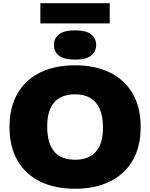

<svg xmlns="http://www.w3.org/2000/svg" viewBox="-20 -1152 924 1182"><path d="M442 10Q318 10 227.5 -34.2Q137 -78.5 87.8 -163.5Q38.5 -248.5 38.5 -370Q38.5 -491.5 87.8 -576.5Q137 -661.5 227.5 -705.8Q318 -750 442 -750Q566.5 -750 657 -705.2Q747.5 -660.5 796.8 -575.8Q846 -491 846 -370Q846 -249 796.8 -164.2Q747.5 -79.5 656.8 -34.8Q566 10 442 10ZM442 -168.5Q498 -168.5 536.2 -190.2Q574.5 -212 594.2 -256Q614 -300 614 -366Q614 -436 593.8 -481.5Q573.5 -527 535 -549.2Q496.5 -571.5 442 -571.5Q387.5 -571.5 349 -550.2Q310.5 -529 290.5 -485Q270.5 -441 270.5 -374Q270.5 -303 290.2 -257.5Q310 -212 348.2 -190.2Q386.5 -168.5 442 -168.5ZM442 -785Q374.5 -785 343.2 -809.5Q312 -834 312 -875Q312 -916.5 343.2 -940.8Q374.5 -965 442 -965Q510 -965 541 -940.8Q572 -916.5 572 -875Q572 -834 541 -809.5Q510 -785 442 -785ZM228.5 -1008V-1132.5H655.5V-1008Z"/></svg>

Font: Encode Sans SC SemiExpanded Black
Style: Regular
Weight: 900
Width: 6
Designer: Multiple Designers
Foundry: Impallari Type
Version: Version 3.002